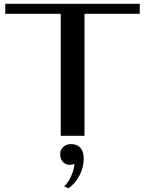

<svg xmlns="http://www.w3.org/2000/svg" viewBox="-20 -720 770 1018"><path d="M302 -647H8V-700H721V-647H428V0H302ZM320 268Q341 250 357 214.5Q373 179 375 149Q363 154 351 154Q328 154 313.5 138.5Q299 123 299 98Q299 75 315 59.5Q331 44 356 44Q389 44 406.5 64Q424 84 424 122Q424 167 401 211Q378 255 343 278Z"/></svg>

Font: Fahkwang Medium
Style: Regular
Weight: 500
Version: Version 1.000; ttfautohint (v1.6)